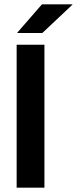

<svg xmlns="http://www.w3.org/2000/svg" viewBox="-20 -868 355 888"><path d="M57 0V-661H185.5V0ZM174 -848H315V-846.5L176 -715.5H60V-717Z"/></svg>

Font: Anek Latin SemiBold
Style: Regular
Weight: 600
Designer: Yesha Goshar
Foundry: Ek Type
Version: Version 1.003